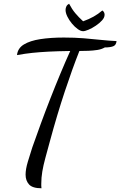

<svg xmlns="http://www.w3.org/2000/svg" viewBox="-20 -921 644 1028"><path d="M202 87Q154 87 135.5 66.5Q117 46 117 14Q117 -15 129 -55Q141 -95 153 -132Q173 -189 197.5 -256Q222 -323 249 -392Q276 -461 303.5 -527Q331 -593 356 -648Q287 -647 239.5 -644.5Q192 -642 153.5 -638Q115 -634 71 -626Q75 -663 108 -683Q141 -703 196 -711.5Q251 -720 322 -720Q381 -720 429 -716Q477 -712 519.5 -707.5Q562 -703 604 -701Q602 -679 585.5 -673Q569 -667 541 -667Q524 -657 501 -653.5Q478 -650 453 -649Q428 -648 405 -648Q368 -555 327 -431.5Q286 -308 247 -164Q233 -113 222.5 -74Q212 -35 206.5 -2.5Q201 30 201 63Q201 68 201 74Q201 80 202 87ZM425 -754Q412 -754 396 -765.5Q380 -777 365 -795Q350 -813 340.5 -832.5Q331 -852 331 -868Q331 -878 335.5 -887Q340 -896 350 -901Q365 -872 383 -850.5Q401 -829 425 -807Q456 -818 481 -832Q506 -846 528 -865Q535 -860 537.5 -854Q540 -848 540 -842Q540 -827 526.5 -812Q513 -797 493 -783.5Q473 -770 454 -762Q435 -754 425 -754Z"/></svg>

Font: Dancing Script Medium
Style: Regular
Weight: 500
Designer: Pablo Impallari
Foundry: Pablo Impallari
Version: Version 2.000